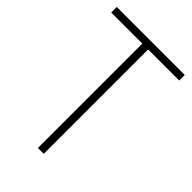

<svg xmlns="http://www.w3.org/2000/svg" viewBox="-214 -798 882 882"><g transform="rotate(45 226.5 -357.0)"><path d="M245 0H207V-678H5V-714H447V-678H245Z"/></g></svg>

Font: Noto Sans Gujarati UI SemiCondensed ExtraLight
Style: Regular
Weight: 200
Width: 4
Designer: Jelle Bosma - Monotype Design Team, Universal Thirst
Foundry: Monotype Imaging Inc.
Version: Version 2.106; ttfautohint (v1.8.4.7-5d5b)